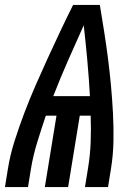

<svg xmlns="http://www.w3.org/2000/svg" viewBox="-34 -755 554 775"><path d="M-14 0 -2 -74Q7 -130 25 -186.5Q43 -243 64 -298.5Q85 -354 109 -409Q133 -464 158 -518.5Q183 -573 208.5 -627Q234 -681 261 -735H369Q378 -681 386.5 -627Q395 -573 402 -518.5Q409 -464 414 -409Q419 -354 422 -298.5Q425 -243 424 -186.5Q423 -130 414 -74L402 0H309L321 -74Q330 -128 332 -181.5Q334 -235 332 -288H288L241 0H147L194 -288H151Q133 -235 116.5 -181.5Q100 -128 91 -74L79 0ZM181 -367H329Q325 -439 318.5 -510.5Q312 -582 304 -653Q272 -582 240.5 -510.5Q209 -439 181 -367Z"/></svg>

Font: Iosevka Term Curly Oblique
Style: Bold
Weight: 700
Italic angle: -9°
Designer: Belleve Invis
Foundry: Belleve Invis
Version: Version 32.3.0